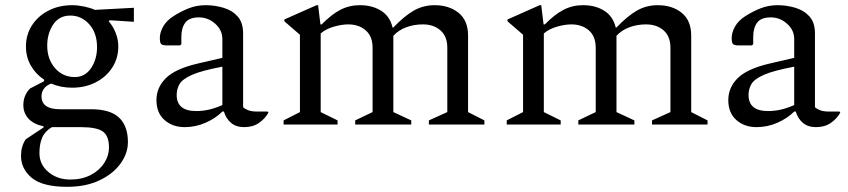

<svg xmlns="http://www.w3.org/2000/svg" viewBox="-20 -480 3269 740"><path d="M258 -142Q214 -142 177 -158Q157 -150 148.5 -137Q140 -124 140 -109Q140 -59 211 -59H331Q404 -59 438.5 -27Q473 5 473 68Q473 111 444.5 150.5Q416 190 363.5 215Q311 240 239 240Q144 240 102.5 205.5Q61 171 61 121Q61 84 79 57L148 11V7Q110 -1 90 -22.5Q70 -44 70 -75Q70 -113 96 -139L150 -167V-173Q118 -194 99 -227Q80 -260 80 -301Q80 -346 103 -382Q126 -418 166.5 -439Q207 -460 258 -460Q279 -460 303.5 -455Q328 -450 346 -442L496 -450V-396L403 -402L399 -398Q415 -380 425.5 -354Q436 -328 436 -301Q436 -256 413 -220Q390 -184 349.5 -163Q309 -142 258 -142ZM268 -183Q308 -183 331 -217.5Q354 -252 354 -298Q354 -353 324 -386.5Q294 -420 251 -420Q208 -420 185 -385.5Q162 -351 162 -304Q162 -252 192 -217.5Q222 -183 268 -183ZM132 110Q132 154 166.5 183Q201 212 251 212Q296 212 329.5 194.5Q363 177 381.5 148.5Q400 120 400 88Q400 44 376.5 27Q353 10 292 10H185Q182 10 180 10Q153 26 142.5 50.5Q132 75 132 110Z M692 10Q645 10 614 -17.5Q583 -45 583 -94Q583 -143 619.5 -179Q656 -215 742 -235L837 -257V-330Q837 -364 809.5 -388.5Q782 -413 747 -413Q709 -413 694 -392.5Q679 -372 679 -338V-310L674 -305H622Q607 -305 601.5 -310Q596 -315 596 -333Q596 -355 609 -378Q622 -401 649 -418Q677 -436 707.5 -448Q738 -460 773 -460Q808 -460 841.5 -450Q875 -440 896 -416.5Q917 -393 917 -351V-67Q924 -60 937 -55Q950 -50 973 -50H1011L1014 -48V-45Q1002 -23 978.5 -6.5Q955 10 921 10Q890 10 870.5 -6.5Q851 -23 843 -50H837Q811 -24 772.5 -7Q734 10 692 10ZM661 -114Q661 -52 736 -52Q760 -52 783.5 -57Q807 -62 837 -75V-223Q757 -208 720 -191.5Q683 -175 672 -156Q661 -137 661 -114Z M1073 0V-16L1136 -48V-346L1076 -398V-405L1200 -460H1206L1215 -386H1220Q1257 -424 1291.5 -442Q1326 -460 1367 -460Q1415 -460 1449 -438.5Q1483 -417 1493 -374H1496Q1538 -418 1574.5 -439Q1611 -460 1655 -460Q1711 -460 1747.5 -430.5Q1784 -401 1784 -343V-48L1847 -16V0H1633V-16L1704 -48V-296Q1704 -340 1677.5 -363Q1651 -386 1610 -386Q1576 -386 1546 -375Q1516 -364 1496 -342V-48L1565 -16V0H1349V-16L1416 -48V-296Q1416 -340 1389.5 -363Q1363 -386 1322 -386Q1297 -386 1266 -377Q1235 -368 1216 -351V-48L1281 -16V0Z M1933 0V-16L1996 -48V-346L1936 -398V-405L2060 -460H2066L2075 -386H2080Q2117 -424 2151.5 -442Q2186 -460 2227 -460Q2275 -460 2309 -438.5Q2343 -417 2353 -374H2356Q2398 -418 2434.5 -439Q2471 -460 2515 -460Q2571 -460 2607.5 -430.5Q2644 -401 2644 -343V-48L2707 -16V0H2493V-16L2564 -48V-296Q2564 -340 2537.5 -363Q2511 -386 2470 -386Q2436 -386 2406 -375Q2376 -364 2356 -342V-48L2425 -16V0H2209V-16L2276 -48V-296Q2276 -340 2249.5 -363Q2223 -386 2182 -386Q2157 -386 2126 -377Q2095 -368 2076 -351V-48L2141 -16V0Z M2896 10Q2849 10 2818 -17.5Q2787 -45 2787 -94Q2787 -143 2823.5 -179Q2860 -215 2946 -235L3041 -257V-330Q3041 -364 3013.5 -388.5Q2986 -413 2951 -413Q2913 -413 2898 -392.5Q2883 -372 2883 -338V-310L2878 -305H2826Q2811 -305 2805.5 -310Q2800 -315 2800 -333Q2800 -355 2813 -378Q2826 -401 2853 -418Q2881 -436 2911.5 -448Q2942 -460 2977 -460Q3012 -460 3045.5 -450Q3079 -440 3100 -416.5Q3121 -393 3121 -351V-67Q3128 -60 3141 -55Q3154 -50 3177 -50H3215L3218 -48V-45Q3206 -23 3182.5 -6.5Q3159 10 3125 10Q3094 10 3074.5 -6.5Q3055 -23 3047 -50H3041Q3015 -24 2976.5 -7Q2938 10 2896 10ZM2865 -114Q2865 -52 2940 -52Q2964 -52 2987.5 -57Q3011 -62 3041 -75V-223Q2961 -208 2924 -191.5Q2887 -175 2876 -156Q2865 -137 2865 -114Z"/></svg>

Font: Spectral
Style: Regular
Weight: 400
Designer: Jean-Baptiste Levee
Foundry: Production Type
Version: Version 2.001